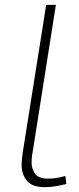

<svg xmlns="http://www.w3.org/2000/svg" viewBox="-20 -760 325 790"><path d="M170 -740H210L116 -145Q114 -134 112 -120Q110 -106 110 -90Q110 -67 123.5 -46Q137 -25 178 -25Q197 -25 214 -28Q231 -31 249 -36L253 -3Q233 2 210.5 6Q188 10 164 10Q113 10 91 -16Q69 -42 69 -82Q69 -96 71 -111Q73 -126 74 -135Z"/></svg>

Font: Georama Extended ExtraLight
Style: Italic
Weight: 200
Width: 7
Italic angle: -9°
Designer: Jean-Baptiste Levee
Foundry: Production Type
Version: Version 1.000